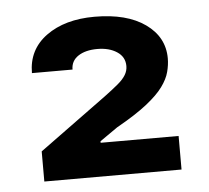

<svg xmlns="http://www.w3.org/2000/svg" viewBox="-39 -885 534 490"><g transform="rotate(-5 228.5 -640.0)"><path d="M55.7 -436V-513.2L228.5 -639.2Q249.5 -654.8 263.2 -666.3Q276.9 -677.7 283.4 -688.5Q290 -699.2 290 -711.4Q290 -734.9 270 -748Q250 -761.2 219.7 -761.2Q189.5 -761.2 170.9 -749Q152.3 -736.8 152.3 -714.4H48.3Q48.3 -774.4 95.9 -809.1Q143.6 -843.8 219.7 -843.8Q302.2 -843.8 349.6 -810.1Q397 -776.4 397 -721.7Q397 -705.1 392.3 -687.3Q387.7 -669.4 373.5 -649.9Q359.4 -630.4 330.6 -607.7Q301.8 -585 252.9 -557.6L207.5 -525.9V-522H407.2V-436Z"/></g></svg>

Font: Inter
Style: 650
Weight: 650
Designer: Rasmus Andersson
Foundry: rsms
Version: Version 4.001;git-66647c0bb